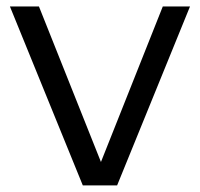

<svg xmlns="http://www.w3.org/2000/svg" viewBox="-20 -562 606 582"><path d="M231 0 10 -542.5H98L286 -71L473.5 -542.5H556L335 0Z"/></svg>

Font: Encode Sans SemiExpanded SemiExpanded
Style: Regular
Weight: 400
Width: 6
Designer: Multiple Designers
Foundry: Impallari Type
Version: Version 3.000; ttfautohint (v1.8.3) -l 8 -r 50 -G 200 -x 14 